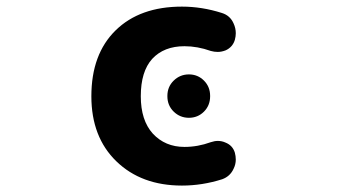

<svg xmlns="http://www.w3.org/2000/svg" viewBox="-20 -580 1040 592"><path d="M541 -7.8Q416 -7.8 338.9 -82.5Q261.7 -157.2 261.7 -283.2Q261.7 -413.1 336.4 -486.3Q411.1 -559.6 541 -559.6Q602.5 -559.6 664.1 -540Q689.5 -532.2 700.2 -507.8Q707 -493.2 707 -477.5Q707 -467.8 704.1 -457Q697.3 -434.6 675.8 -424.8Q663.1 -419.9 651.4 -419.9Q640.6 -419.9 629.9 -422.9Q588.9 -437.5 548.8 -437.5Q485.4 -437.5 449.2 -398.4Q414.1 -359.4 414.1 -283.2Q414.1 -209 451.2 -168Q489.3 -127 548.8 -127Q589.8 -127 629.9 -141.6Q641.6 -145.5 651.4 -145.5Q664.1 -145.5 674.8 -140.6Q697.3 -131.8 704.1 -109.4Q707 -98.6 707 -87.9Q707 -73.2 700.2 -59.6Q689.5 -36.1 665 -27.3Q603.5 -7.8 541 -7.8ZM496.1 -283.2V-284.2Q496.1 -312.5 515.6 -331.5Q535.2 -350.6 562.5 -350.6Q589.8 -350.6 608.9 -331.5Q627.9 -312.5 627.9 -284.2V-283.2Q627.9 -254.9 608.9 -235.8Q589.8 -216.8 562.5 -216.8Q535.2 -216.8 515.6 -235.8Q496.1 -254.9 496.1 -283.2Z"/></svg>

Font: Rounded-X Mgen+ 1mn bold
Style: Bold
Weight: 700
Designer: [Source Han Sans]
Ryoko NISHIZUKA  (kana & ideographs); Paul D. Hunt (Latin, Greek & Cyrillic); Wenlong ZHANG  (bopomofo
Version: Version 1.059.20150602